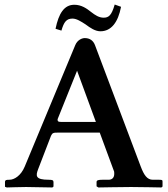

<svg xmlns="http://www.w3.org/2000/svg" viewBox="-20 -826 739 847"><path d="M148 -79 205 -227C211 -240 216 -241 236 -241H420L482 -73C484 -70 484 -64 484 -59C484 -44 476 -33 459 -33H432C414 -33 406 -31 406 -23V-4L414 1C414 1 522 -1 558 -1C596 -1 692 1 692 1L697 -3V-23C697 -31 697 -33 682 -33H654C629 -33 615 -54 601 -91L399 -627C391 -648 375 -658 354 -658C343 -658 322 -651 312 -627L89 -91C72 -50 42 -33 22 -33C10 -33 2 -33 2 -23V-2L10 1C10 1 70 -1 95 -1C119 -1 211 1 211 1L216 -3V-23C216 -31 211 -33 195 -33C136 -33 137 -50 148 -79ZM253 -288C235 -288 234 -291 234 -300L320 -514L403 -288ZM437 -748C417 -748 400 -759 382 -773C362 -789 339 -805 308 -805C263 -805 239 -767 225 -699L251 -691C262 -729 273 -744 300 -744C318 -744 338 -731 358 -718C378 -703 400 -688 423 -688C471 -688 501 -728 514 -796L486 -806C472 -757 459 -748 437 -748Z"/></svg>

Font: Libertinus Serif Semibold
Style: Regular
Weight: 600
Designer: Philipp H. Poll, Khaled Hosny
Foundry: Caleb Maclennan
Version: Version 7.050;RELEASE